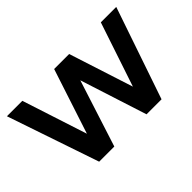

<svg xmlns="http://www.w3.org/2000/svg" viewBox="-86 -743 986 986"><g transform="rotate(-45 407.0 -250.0)"><path d="M407 -364 290 0H180L10 -500H122L237 -146L353 -500H462L575 -150L692 -500H804L633 0H524Z"/></g></svg>

Font: Oak Sans SemiBold
Style: Regular
Weight: 600
Designer: Erik Kennedy, Walven
Foundry: Erik Kennedy, Walven
Version: Version 1.000